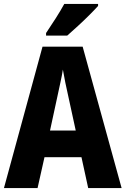

<svg xmlns="http://www.w3.org/2000/svg" viewBox="-20 -951 635 971"><path d="M426 0 392 -156H205L170 0H0L195 -715H398L595 0ZM326 -461Q318 -496 310.5 -532.5Q303 -569 298 -599Q294 -572 285 -531.5Q276 -491 270 -462L233 -291H363ZM476 -921Q460 -903 432.5 -875.5Q405 -848 374.5 -820Q344 -792 320 -771H213V-784Q238 -821 262.5 -859.5Q287 -898 305 -931H476Z"/></svg>

Font: Noto Sans Tamil Condensed ExtraBold
Style: Regular
Weight: 800
Width: 3
Designer: Jelle Bosma - Monotype Design Team
Foundry: Monotype Imaging Inc.
Version: Version 2.004; ttfautohint (v1.8.4.7-5d5b)